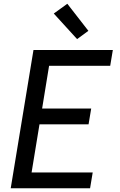

<svg xmlns="http://www.w3.org/2000/svg" viewBox="-20 -1001 640 1021"><path d="M37 0 158 -735H580L566 -651H241L204 -424H465L451 -340H190L148 -84H473L459 0ZM390 -793 266 -929 338 -981 450 -837Z"/></svg>

Font: Iosevka Medium Extended
Style: Italic
Weight: 500
Width: 7
Italic angle: -9°
Monospace: yes
Designer: Belleve Invis
Foundry: Belleve Invis
Version: Version 32.5.0; ttfautohint (v1.8.4)